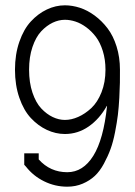

<svg xmlns="http://www.w3.org/2000/svg" viewBox="-20 -681 504 719"><path d="M223.1 -179.2Q188.5 -179.2 155.5 -194.6Q122.6 -210 95.7 -238.8Q68.8 -267.6 52.5 -314.7Q36.1 -361.8 36.1 -419.9Q36.1 -477.5 52.5 -524.7Q68.8 -571.8 95.7 -600.8Q122.6 -629.9 155.5 -645.5Q188.5 -661.1 223.1 -661.1Q250.5 -661.1 279.1 -651.9Q307.6 -642.6 334.5 -622.8Q361.3 -603 382.6 -575.2Q403.8 -547.4 416.5 -507.1Q429.2 -466.8 429.2 -419.9Q429.2 -392.1 429 -371.6Q428.7 -351.1 426.8 -314.7Q424.8 -278.3 421.4 -250.5Q418 -222.7 410.9 -186.3Q403.8 -149.9 394 -123Q384.3 -96.2 369.1 -68.1Q354 -40 335 -22.2Q315.9 -4.4 289.6 6.8Q263.2 18.1 231.9 18.1Q186 18.1 145.3 -2Q104.5 -22 77.1 -57.1L70.8 -64V-106.9H125V-84Q168 -36.1 231.9 -36.1Q291 -36.1 329.3 -97.4Q367.7 -158.7 380.9 -284.2H379.9Q352.5 -235.4 312 -207.3Q271.5 -179.2 223.1 -179.2ZM375 -419.9Q375 -458 365 -490Q355 -522 339.1 -543Q323.2 -564 303 -578.9Q282.7 -593.8 262.5 -600.3Q242.2 -606.9 223.1 -606.9Q200.2 -606.9 177.5 -596.2Q154.8 -585.4 134.5 -564Q114.3 -542.5 101.6 -505.1Q88.9 -467.8 88.9 -419.9Q88.9 -371.6 101.6 -334Q114.3 -296.4 134.5 -274.9Q154.8 -253.4 177.5 -242.7Q200.2 -231.9 223.1 -231.9Q247.6 -231.9 272.9 -243.2Q298.3 -254.4 321.8 -276.1Q345.2 -297.9 360.1 -335.4Q375 -373 375 -419.9Z"/></svg>

Font: Rawengulk
Style: Demibold
Weight: 600
Version: Version 0.92